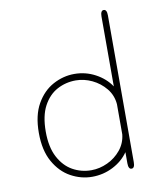

<svg xmlns="http://www.w3.org/2000/svg" viewBox="-85 -833 790 914"><g transform="rotate(-10 309.5 -376.0)"><path d="M478 5Q462.5 5 462.5 -24V-77.5Q435 -37.5 388 -13.5Q341 10.5 287 10.5Q233.5 10.5 184.2 -16.5Q135 -43.5 103.8 -99Q72.5 -154.5 72.5 -239Q72.5 -324 103.8 -378.8Q135 -433.5 184.2 -460Q233.5 -486.5 287 -486.5Q341 -486.5 388 -461.5Q435 -436.5 462.5 -395.5V-733.5Q462.5 -747.5 466.5 -754.8Q470.5 -762 478 -762Q493.5 -762 493.5 -733.5V-24Q493.5 5 478 5ZM462.5 -163.5V-309.5Q459 -353 432.2 -385.8Q405.5 -418.5 367 -436.8Q328.5 -455 288.5 -455Q240 -455 198.5 -432.8Q157 -410.5 131.5 -363Q106 -315.5 106 -239Q106 -164.5 131.5 -116Q157 -67.5 198.5 -44.2Q240 -21 288.5 -21Q328.5 -21 366.8 -38.8Q405 -56.5 431.5 -88.8Q458 -121 462.5 -163.5Z"/></g></svg>

Font: Sono Monospace ExtraLight
Style: Regular
Weight: 250
Version: Version 2.112